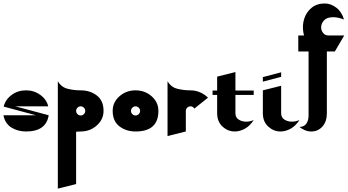

<svg xmlns="http://www.w3.org/2000/svg" viewBox="-20 -767 2028 1120"><path d="M0 -94.7Q9.3 -46.7 46 -23.3Q82.7 0 132 0Q249.3 0 264 -94.7L69.3 -146.7H261.3Q252 -186.7 215.3 -213.3Q178.7 -240 132 -240Q84 -240 48 -213.3Q12 -186.7 1.3 -145.3L189.3 -94.7Z M317.3 -120V53.3Q317.3 53.3 317.3 53.3V146.7V333.3L424 306.7V173.3V1.3Q437.3 0 450.7 0Q505.3 0 544.7 -35.3Q584 -70.7 584 -120Q584 -180 544.7 -210Q505.3 -240 450.7 -240Q410.7 -240 374 -249.3Q337.3 -258.7 317.3 -293.3ZM450.7 -146.7Q461.3 -146.7 469.3 -138.7Q477.3 -130.7 477.3 -120Q477.3 -109.3 469.3 -101.3Q461.3 -93.3 450.7 -93.3Q440 -93.3 432 -101.3Q424 -109.3 424 -120Q424 -130.7 432 -138.7Q440 -146.7 450.7 -146.7Z M770.7 0Q904 0 904 -120Q904 -170.7 864.7 -205.3Q825.3 -240 770.7 -240Q716 -240 676.7 -205.3Q637.3 -170.7 637.3 -120Q637.3 -60 676.7 -30Q716 0 770.7 0ZM770.7 -93.3Q760 -93.3 752 -101.3Q744 -109.3 744 -120Q744 -130.7 752 -138.7Q760 -146.7 770.7 -146.7Q781.3 -146.7 789.3 -138.7Q797.3 -130.7 797.3 -120Q797.3 -109.3 789.3 -101.3Q781.3 -93.3 770.7 -93.3Z M1193.3 -197.3Q1174.7 -216 1148 -228Q1121.3 -240 1090.7 -240Q1050.7 -240 1014 -249.3Q977.3 -258.7 957.3 -293.3V26.7L1064 0V-120Q1064 -130.7 1072 -138.7Q1080 -146.7 1090.7 -146.7Q1106.7 -146.7 1113.3 -133.3Z M1353.3 -106.7V-213.3H1460V-238.7H1353.3V-346.7L1246.7 -320V-238.7H1220V-213.3H1246.7V-106.7Q1246.7 -57.3 1278 -28.7Q1309.3 0 1349.3 0Q1380 0 1409.3 -16.7Q1438.7 -33.3 1460 -66.7Q1438.7 -57.3 1416 -57.3Q1392 -57.3 1372.7 -69.3Q1353.3 -81.3 1353.3 -106.7Z M1620 -106.7V-266.7L1513.3 -240V-106.7Q1513.3 -57.3 1544.7 -28.7Q1576 0 1616 0Q1646.7 0 1676 -16.7Q1705.3 -33.3 1726.7 -66.7Q1705.3 -57.3 1682.7 -57.3Q1658.7 -57.3 1639.3 -69.3Q1620 -81.3 1620 -106.7ZM1620 -318.7V-345.3L1513.3 -317.3V-290.7Z M1726.7 -26.7Q1737.3 -17.3 1756 -8.7Q1774.7 0 1796 0Q1834.7 0 1860.7 -28.7Q1886.7 -57.3 1886.7 -106.7V-466.7H1933.3L1988 -560H1897.3Q1876 -560 1864.7 -574.7Q1853.3 -589.3 1853.3 -608Q1853.3 -629.3 1870 -648Q1886.7 -666.7 1924 -666.7Q1952 -666.7 1986.7 -653.3Q1973.3 -698.7 1941.3 -722.7Q1909.3 -746.7 1874.7 -746.7Q1828 -746.7 1797.3 -721.3Q1766.7 -696 1754.7 -658Q1742.7 -620 1749.3 -580Q1750.7 -569.3 1753.3 -560H1720V-466.7H1780V-93.3Q1780 -64 1766.7 -45.3Q1753.3 -26.7 1726.7 -26.7Z"/></svg>

Font: Qahiri
Style: Regular
Weight: 400
Designer: Khaled Hosny
Foundry: Alif Type
Version: Version 3.00